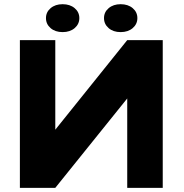

<svg xmlns="http://www.w3.org/2000/svg" viewBox="-20 -904 884 924"><path d="M75.7 -710.9H246.1V-279.8L592.3 -710.9H763.2V0H592.3V-430.2L246.1 0H75.7ZM281.2 -883.8Q316.9 -883.8 339.4 -864.7Q361.8 -845.7 361.8 -816.9Q361.8 -788.1 339.4 -768.8Q316.9 -749.5 281.2 -749.5Q245.6 -749.5 223.4 -768.8Q201.2 -788.1 201.2 -816.9Q201.2 -845.7 223.6 -864.7Q246.1 -883.8 281.2 -883.8ZM560.5 -883.8Q596.2 -883.8 618.7 -864.7Q641.1 -845.7 641.1 -816.9Q641.1 -788.1 618.7 -768.8Q596.2 -749.5 560.5 -749.5Q524.9 -749.5 502.7 -768.8Q480.5 -788.1 480.5 -816.9Q480.5 -845.7 502.9 -864.7Q525.4 -883.8 560.5 -883.8Z"/></svg>

Font: Bert Sans Black
Style: Regular
Weight: 900
Designer: Christian Robertson, Adam Twardoch, & Cristiano Sobral
Foundry: Google
Version: Version 12.135;January 10, 2020;FontCreator 12.0.0.2547 64-b